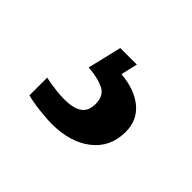

<svg xmlns="http://www.w3.org/2000/svg" viewBox="-68 -119 468 468"><g transform="rotate(45 166.5 115.5)"><path d="M137 240Q121 240 94.5 237Q68 234 50 229V168Q88 176 118 176Q147 176 163 165.5Q179 155 179 130Q179 101 157.5 91Q136 81 104 79L125 -9H182L172 34Q221 38 250 62Q279 86 279 126Q279 179 240 209.5Q201 240 137 240Z"/></g></svg>

Font: Noto Serif Toto
Style: Bold
Weight: 700
Designer: Monotype Design Team
Foundry: Monotype Imaging Inc.
Version: Version 2.001; ttfautohint (v1.8.4.7-5d5b)